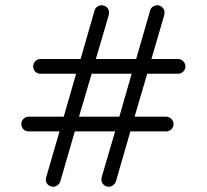

<svg xmlns="http://www.w3.org/2000/svg" viewBox="-20 -709 786 729"><path d="M555 -485 602 -646C604 -653 605 -658 605 -661C605 -675 594 -689 577 -689C565 -689 553 -681 550 -669L497 -485H344L391 -645C393 -651 394 -656 394 -662C394 -676 383 -689 366 -689C354 -689 342 -681 339 -669L286 -485H134C118 -485 106 -472 106 -457C106 -441 118 -429 134 -429H269L222 -266H89C73 -266 61 -253 61 -238C61 -222 73 -210 89 -210H206L158 -45C155 -36 154 -31 154 -26C154 -13 165 0 182 0C193 0 205 -8 209 -20L264 -210H417L369 -46C366 -37 365 -31 365 -28C365 -13 376 0 393 0C404 0 416 -8 420 -20L475 -210H611C626 -210 639 -222 639 -238C639 -253 626 -266 611 -266H491L539 -429H656C671 -429 684 -441 684 -457C684 -472 671 -485 656 -485ZM433 -266H280L328 -429H480Z"/></svg>

Font: Comic Neue
Style: Normal
Weight: 400
Designer: Craig Rozynski
Foundry: Craig Rozynski
Version: Version 2.003